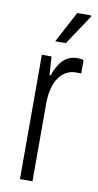

<svg xmlns="http://www.w3.org/2000/svg" viewBox="-84 -762 409 800"><g transform="rotate(10 120.5 -361.5)"><path d="M61 0V-526H102L107 -448H112Q122 -477 135.5 -497Q149 -517 167.5 -527.5Q186 -538 210 -538Q218 -538 225 -537Q232 -536 236 -534V-478H213Q192 -478 174 -468.5Q156 -459 142.5 -440Q129 -421 121.5 -393Q114 -365 114 -327V0ZM106 -591 176 -723H235L236 -719L151 -591Z"/></g></svg>

Font: Archivo Condensed ExtraLight
Style: Regular
Weight: 250
Width: 3
Designer: Hector Gatti
Foundry: Omnibus-Type
Version: Version 2.001